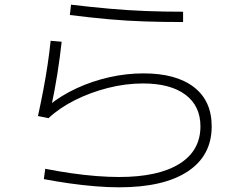

<svg xmlns="http://www.w3.org/2000/svg" viewBox="-20 -777 1040 819"><path d="M488 22Q440 22 385.5 17.5Q331 13 275 5Q219 -3 167 -13L173 -57Q229 -46 284.5 -38Q340 -30 392 -26Q444 -22 488 -22Q655 -22 745 -78Q835 -134 835 -238Q835 -325 771 -373Q707 -421 590 -421Q516 -421 441 -402Q366 -383 300 -350Q234 -317 187 -273L142 -282Q154 -337 164.5 -392Q175 -447 183 -500.5Q191 -554 196 -603L243 -599Q236 -534 224.5 -460.5Q213 -387 197 -317L189 -328Q241 -370 307 -400.5Q373 -431 446 -447.5Q519 -464 592 -464Q731 -464 807 -405.5Q883 -347 883 -238Q883 -113 780.5 -45.5Q678 22 488 22ZM761 -683Q676 -683 598.5 -685.5Q521 -688 443 -695Q365 -702 278 -713L283 -757Q368 -747 446 -740Q524 -733 601.5 -730Q679 -727 761 -727Z"/></svg>

Font: M PLUS 1 Thin Light
Style: Regular
Weight: 300
Version: Version 1.001